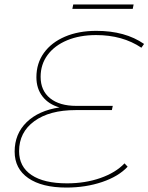

<svg xmlns="http://www.w3.org/2000/svg" viewBox="-20 -842 669 865"><path d="M163 -496Q163 -434 205.5 -399.5Q248 -365 324 -365H488L484 -346H321Q203 -346 134.5 -296Q66 -246 66 -161Q66 -91 122 -53.5Q178 -16 282 -16Q364 -16 432.5 -40Q501 -64 541 -106L555 -91Q514 -47 440 -22Q366 3 279 3Q169 3 107.5 -39.5Q46 -82 46 -159Q46 -239 100 -291.5Q154 -344 248 -358Q199 -372 171.5 -407.5Q144 -443 144 -494Q144 -557 178 -604Q212 -651 273 -677Q334 -703 414 -703Q544 -703 629 -644L617 -627Q532 -684 413 -684Q339 -684 282.5 -660.5Q226 -637 194.5 -594.5Q163 -552 163 -496ZM310 -822H582L578 -802H306Z"/></svg>

Font: Montserrat Alternates Thin
Style: Italic
Weight: 250
Italic angle: -11.3°
Designer: Julieta Ulanovsky
Foundry: Julieta Ulanovsky
Version: Version 7.200